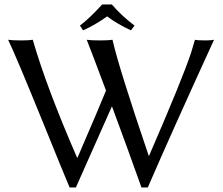

<svg xmlns="http://www.w3.org/2000/svg" viewBox="-20 -825 991 855"><path d="M478 -805.2Q519.5 -756.3 579.1 -710.9L563 -689.9Q501 -718.8 457 -752Q406.2 -715.3 350.1 -689.9L335.9 -710.9Q379.4 -744.1 435.1 -805.2ZM644 -131.8Q793 -475.1 831.1 -590.8Q841.3 -623 848.1 -647.9Q860.8 -645 897.9 -645Q921.4 -645.5 933.1 -647.9Q738.3 -222.2 638.2 9.8H609.9Q551.3 -155.3 478.5 -351.6L317.9 9.8H290Q255.9 -70.8 178.2 -263.2Q47.9 -584 16.1 -647.9Q34.2 -645 76.2 -645Q109.4 -645 126 -647.9Q186 -438.5 323.2 -123H325.2Q425.3 -355 452.1 -421.9Q390.6 -586.4 366.2 -647.9Q384.3 -645 425.8 -645Q463.9 -645 481 -647.9Q508.8 -523.9 642.1 -131.8Z"/></svg>

Font: Linux Biolinum O
Style: Regular
Weight: 400
Designer: Philipp H. Poll
Foundry: Philipp H. Poll
Version: Version 1.0.4